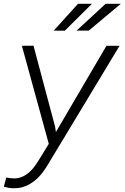

<svg xmlns="http://www.w3.org/2000/svg" viewBox="-36 -767 650 1001"><path d="M251 -107.4 255.4 -78.6 519 -528.3H587.4L217.3 85Q202.6 110.8 184.3 134.5Q166 158.2 143.6 176Q121.1 193.8 94.2 204.3Q67.4 214.8 35.2 214.4Q22.5 214.4 9.5 212.2Q-3.4 210 -16.1 206.5L-3.4 158.7Q6.3 160.2 16.6 161.6Q26.9 163.1 37.1 163.1Q60.1 163.1 79.3 154.8Q98.6 146.5 114.7 132.6Q130.9 118.7 144 100.8Q157.2 83 168 64.9L218.3 -17.1L78.1 -528.3L138.7 -528.8ZM514.6 -747.1H593.8L426.8 -607.4H363.3ZM370.6 -747.1H443.4L301.8 -606.9L244.1 -607.4Z"/></svg>

Font: Roboto Mono Light
Style: Italic
Weight: 300
Designer: Google
Version: Version 2.000985; 2015; ttfautohint (v1.3)